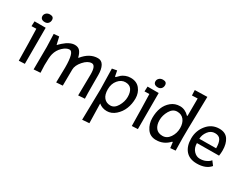

<svg xmlns="http://www.w3.org/2000/svg" viewBox="-86 -1361 2860 2226"><g transform="rotate(30 1344.0 -248.5)"><path d="M17 -417 20 -483H169V0L90 4Q90 -93 86 -231.5Q82 -370 81 -419ZM137 -642Q188 -642 188 -597Q188 -570 171.5 -552Q155 -534 127 -534Q99 -534 83.5 -546.5Q68 -559 68 -582.5Q68 -606 87 -624Q106 -642 137 -642Z M591 5 595 -197Q595 -403 537 -403Q496 -403 449 -359.5Q402 -316 385 -251Q374 -209 374 -100L378 -1L289 5Q291 -240 291 -297L285 -468L355 -474L378 -375H382Q386 -379 392.5 -386.5Q399 -394 419.5 -412Q440 -430 460 -444Q515 -481 561.5 -481Q608 -481 632 -453Q656 -425 668 -373L673 -371Q761 -481 872 -481Q921 -481 946 -436Q971 -391 971 -314V-214Q971 -49 974 2L887 8Q891 -184 891 -276Q891 -395 838 -395Q785 -395 731.5 -334Q678 -273 678 -216L676 -1Z M1076 -182 1070 -457 1134 -469 1148 -395 1157 -393Q1184 -421 1200.5 -435Q1217 -449 1247.5 -461.5Q1278 -474 1315 -474Q1395 -474 1438 -420.5Q1481 -367 1481 -293Q1481 -219 1455.5 -155Q1430 -91 1378 -45.5Q1326 0 1263.5 0Q1201 0 1155 -39L1161 222L1068 229Q1076 -101 1076 -182ZM1149 -226.5Q1149 -153 1181 -115Q1213 -77 1267.5 -77Q1322 -77 1358 -138.5Q1394 -200 1394 -263Q1394 -326 1368.5 -362.5Q1343 -399 1287.5 -399Q1232 -399 1190.5 -349.5Q1149 -300 1149 -226.5Z M1530 -417 1533 -483H1682V0L1603 4Q1603 -93 1599 -231.5Q1595 -370 1594 -419ZM1650 -642Q1701 -642 1701 -597Q1701 -570 1684.5 -552Q1668 -534 1640 -534Q1612 -534 1596.5 -546.5Q1581 -559 1581 -582.5Q1581 -606 1600 -624Q1619 -642 1650 -642Z M2183 -171 2186 -3 2117 3 2108 -71 2100 -73Q2029 5 1926 5Q1845 5 1803.5 -56.5Q1762 -118 1762 -196Q1762 -274 1785 -333.5Q1808 -393 1857.5 -434Q1907 -475 1975 -475Q2043 -475 2098 -418L2104 -421L2105 -654L2030 -651L2027 -722L2193 -726Q2192 -648 2187.5 -465Q2183 -282 2183 -171ZM2101 -253Q2101 -321 2068.5 -362.5Q2036 -404 1977.5 -404Q1919 -404 1883 -342.5Q1847 -281 1847 -216Q1847 -151 1877 -112.5Q1907 -74 1966.5 -74Q2026 -74 2063.5 -129.5Q2101 -185 2101 -253Z M2651 -204 2356 -202Q2356 -138 2392 -99.5Q2428 -61 2473 -61Q2518 -61 2550.5 -75.5Q2583 -90 2597 -104L2610 -119L2651 -65Q2593 5 2471 5Q2373 5 2322 -54Q2271 -113 2271 -216.5Q2271 -320 2335.5 -398.5Q2400 -477 2501 -477Q2582 -477 2619.5 -421.5Q2657 -366 2657 -277Q2657 -240 2651 -204ZM2355 -259 2579 -261Q2579 -333 2557.5 -370Q2536 -407 2481.5 -407Q2427 -407 2391.5 -359.5Q2356 -312 2355 -259Z"/></g></svg>

Font: Fresca
Style: Regular
Weight: 400
Designer: Iván Moreno
Foundry: Fontstage
Version: Version 1.001